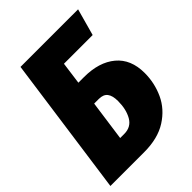

<svg xmlns="http://www.w3.org/2000/svg" viewBox="-200 -799 903 903"><g transform="rotate(-45 251.0 -347.5)"><path d="M490 -262Q490 -195 462.5 -135.5Q435 -76 375.5 -38Q316 0 224 0H0L97 -695H480L443 -561H252L237 -450H274Q374 -450 432 -401.5Q490 -353 490 -262ZM308 -257Q308 -293 294.5 -310.5Q281 -328 251 -328H220L192 -127H219Q265 -127 286.5 -164.5Q308 -202 308 -257Z"/></g></svg>

Font: Fira Sans Extra Condensed ExtraBold
Style: Italic
Weight: 800
Width: 3
Italic angle: -8°
Designer: Carrois Corporate & Edenspiekermann AG
Foundry: Carrois Corporate GbR & Edenspiekermann AG
Version: Version 4.203